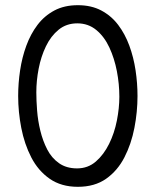

<svg xmlns="http://www.w3.org/2000/svg" viewBox="-20 -711 600 740"><path d="M280 9Q216 9 171.5 -22Q127 -53 100.5 -104.5Q74 -156 62 -218Q50 -280 50 -341Q50 -390 57.5 -440Q65 -490 81.5 -535Q98 -580 124.5 -615Q151 -650 189.5 -670.5Q228 -691 280 -691Q332 -691 370.5 -670.5Q409 -650 435.5 -615Q462 -580 478.5 -535Q495 -490 502.5 -440Q510 -390 510 -341Q510 -280 498 -218Q486 -156 459.5 -104.5Q433 -53 389 -22Q345 9 280 9ZM277 -62Q319 -62 349.5 -88.5Q380 -115 400.5 -156.5Q421 -198 430.5 -246.5Q440 -295 440 -338Q440 -387 430.5 -436.5Q421 -486 401.5 -528Q382 -570 351 -595.5Q320 -621 278 -621Q236 -621 206 -596.5Q176 -572 157 -532.5Q138 -493 129 -446.5Q120 -400 120 -355Q120 -324 123 -285Q126 -246 135.5 -207Q145 -168 162 -135Q179 -102 207.5 -82Q236 -62 277 -62Z"/></svg>

Font: Teachers
Style: Regular
Weight: 400
Designer: Alfredo Marco Pradil, Chank Diesel
Version: Version 1.001